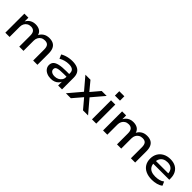

<svg xmlns="http://www.w3.org/2000/svg" viewBox="324 -2106 3506 3506"><g transform="rotate(45 2076.5 -353.5)"><path d="M89 0V-492H193V-385H188Q205 -420 231 -446Q257 -472 293 -486.5Q329 -501 373 -501Q440 -501 484.5 -472.5Q529 -444 544 -385H539Q563 -437 611 -469Q659 -501 730 -501Q790 -501 832 -479Q874 -457 896 -410Q918 -363 918 -288V0H808V-283Q808 -351 782.5 -381.5Q757 -412 701 -412Q657 -412 624.5 -392.5Q592 -373 575 -339.5Q558 -306 558 -263V0H449V-283Q449 -351 421.5 -381.5Q394 -412 342 -412Q298 -412 265.5 -392Q233 -372 216 -338.5Q199 -305 199 -264V0Z M1269 9Q1211 9 1165.5 -11Q1120 -31 1094.5 -66Q1069 -101 1069 -145Q1069 -196 1099 -228Q1129 -260 1196.5 -275.5Q1264 -291 1375 -291H1463V-222H1379Q1321 -222 1282.5 -218Q1244 -214 1221 -206Q1198 -198 1188 -184Q1178 -170 1178 -149Q1178 -113 1208 -92Q1238 -71 1289 -71Q1333 -71 1368.5 -88.5Q1404 -106 1425.5 -136.5Q1447 -167 1447 -204V-315Q1447 -368 1414.5 -392Q1382 -416 1317 -416Q1267 -416 1219 -403Q1171 -390 1124 -363L1091 -441Q1123 -460 1161 -473.5Q1199 -487 1241 -494Q1283 -501 1324 -501Q1398 -501 1449 -480Q1500 -459 1526.5 -415Q1553 -371 1553 -303V0H1453V-109H1459Q1445 -74 1419 -47.5Q1393 -21 1355.5 -6Q1318 9 1269 9Z M1653 0 1891 -281 1892 -225 1665 -492H1796L1951 -305H1928L2086 -492H2214L1988 -226L1989 -279L2226 0H2095L1927 -199H1951L1781 0Z M2316 -603V-716H2447V-603ZM2327 0V-492H2437V0Z M2613 0V-492H2717V-385H2712Q2729 -420 2755 -446Q2781 -472 2817 -486.5Q2853 -501 2897 -501Q2964 -501 3008.5 -472.5Q3053 -444 3068 -385H3063Q3087 -437 3135 -469Q3183 -501 3254 -501Q3314 -501 3356 -479Q3398 -457 3420 -410Q3442 -363 3442 -288V0H3332V-283Q3332 -351 3306.5 -381.5Q3281 -412 3225 -412Q3181 -412 3148.5 -392.5Q3116 -373 3099 -339.5Q3082 -306 3082 -263V0H2973V-283Q2973 -351 2945.5 -381.5Q2918 -412 2866 -412Q2822 -412 2789.5 -392Q2757 -372 2740 -338.5Q2723 -305 2723 -264V0Z M3878 9Q3787 9 3720.5 -21.5Q3654 -52 3619 -109Q3584 -166 3584 -244Q3584 -320 3617.5 -378Q3651 -436 3712.5 -468.5Q3774 -501 3856 -501Q3934 -501 3989.5 -471Q4045 -441 4075 -385.5Q4105 -330 4105 -253V-218H3669V-288H4030L4010 -270Q4010 -345 3970.5 -384Q3931 -423 3858 -423Q3806 -423 3768 -403Q3730 -383 3709.5 -346Q3689 -309 3689 -257V-248Q3689 -192 3710.5 -154Q3732 -116 3775 -96.5Q3818 -77 3883 -77Q3933 -77 3979 -89Q4025 -101 4061 -129L4094 -54Q4057 -23 3998.5 -7Q3940 9 3878 9Z"/></g></svg>

Font: Nunito Sans 10pt SemiExpanded SemiBold
Style: Regular
Weight: 600
Width: 6
Designer: Vernon Adams
Foundry: Vernon Adams
Version: Version 3.101;gftools[0.9.27]